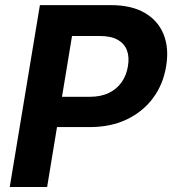

<svg xmlns="http://www.w3.org/2000/svg" viewBox="-20 -748 689 768"><path d="M19 0 139.6 -727.5H423.3Q505.9 -727.5 559.1 -696.5Q612.3 -665.5 634.5 -610.4Q656.7 -555.2 644.5 -482.9Q632.8 -410.6 592.3 -356Q551.8 -301.3 487.5 -270.5Q423.3 -239.7 339.8 -239.7H154.3L174.3 -360.8H338.9Q383.8 -360.8 415.8 -376.5Q447.8 -392.1 467 -419.9Q486.3 -447.8 491.7 -483.4Q498 -519.5 487.8 -546.6Q477.5 -573.7 450.7 -588.9Q423.8 -604 378.9 -604H268.1L168.5 0Z"/></svg>

Font: Inter 17pt
Style: Bold Italic
Weight: 700
Italic angle: -9.3988°
Version: Version 4.001;git-66647c0bb